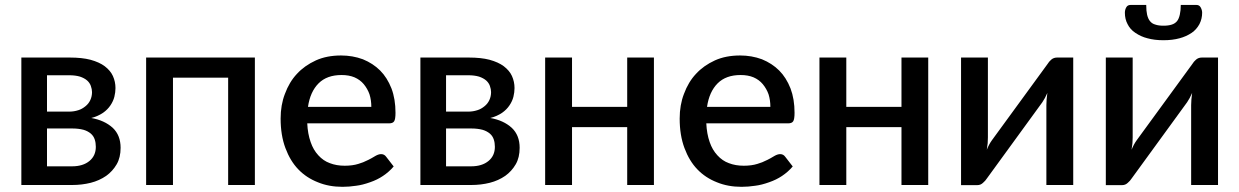

<svg xmlns="http://www.w3.org/2000/svg" viewBox="-20 -740 4957 768"><path d="M168 -74.7H268.1Q312 -74.7 337.9 -96.2Q363.3 -117.2 363.3 -152.8Q363.3 -168.9 358.9 -182.1Q354.5 -195.8 343.3 -205.6Q331.1 -215.8 314.5 -220.7Q294.4 -226.1 268.6 -226.1H168ZM256.3 -439H168V-293.5H256.3Q275.9 -293.5 293.5 -299.3Q308.1 -303.7 322.3 -315.4Q334.5 -325.2 341.3 -339.8Q348.1 -354.5 348.1 -371.6Q348.1 -382.8 343.3 -396.5Q338.9 -408.7 328.6 -418Q317.4 -427.7 299.8 -433.6Q281.2 -439 256.3 -439ZM65.4 -509.8H259.8Q307.6 -509.8 341.8 -501Q377.4 -491.2 398.9 -475.1Q421.9 -457.5 431.6 -436Q441.9 -413.1 441.9 -387.7Q441.9 -371.1 437.5 -353Q433.1 -335.4 421.9 -318.8Q410.6 -301.8 392.6 -289.1Q372.1 -274.9 344.7 -268.1Q397.9 -258.8 431.2 -228.5Q462.4 -198.7 462.4 -148.9Q462.4 -109.9 446.8 -83Q430.7 -55.2 404.8 -36.6Q377.4 -17.6 342.8 -8.8Q307.6 0 268.6 0H65.4Z M999.5 -509.8V0H892.6V-429.2H671.9V0H564.5V-509.8Z M1211.9 -312.5H1465.3Q1465.3 -339.4 1458 -362.8Q1450.2 -384.8 1435.1 -403.3Q1420.4 -420.9 1397.9 -430.7Q1376 -439.9 1346.2 -439.9Q1287.6 -439.9 1254.4 -406.7Q1220.7 -373 1211.9 -312.5ZM1536.6 -246.6H1209Q1210.9 -204.6 1222.7 -171.4Q1233.4 -140.1 1253.4 -118.7Q1273.4 -96.7 1299.3 -87.4Q1325.7 -77.1 1358.9 -77.1Q1390.1 -77.1 1413.6 -84.5Q1431.6 -89.4 1453.6 -100.6Q1464.8 -106 1482.4 -116.7Q1494.6 -123.5 1504.4 -123.5Q1517.1 -123.5 1524.4 -113.3L1554.7 -74.2Q1536.6 -52.7 1511.7 -36.1Q1489.3 -21 1460.9 -11.2Q1429.7 0 1405.3 2.9Q1377 7.3 1350.1 7.3Q1295.9 7.3 1252 -10.7Q1205.6 -28.8 1173.3 -62.5Q1141.1 -95.7 1121.6 -147.9Q1102.5 -199.2 1102.5 -265.6Q1102.5 -320.3 1119.6 -364.3Q1137.2 -412.1 1167.5 -444.3Q1197.8 -477.5 1243.7 -498.5Q1287.1 -518.1 1344.2 -518.1Q1390.6 -518.1 1431.6 -502.9Q1472.2 -486.3 1500.5 -458Q1528.8 -429.7 1545.9 -386.2Q1562 -343.8 1562 -288.6Q1562 -263.2 1556.6 -254.9Q1551.3 -246.6 1536.6 -246.6Z M1764.2 -74.7H1864.3Q1908.2 -74.7 1934.1 -96.2Q1959.5 -117.2 1959.5 -152.8Q1959.5 -168.9 1955.1 -182.1Q1950.7 -195.8 1939.5 -205.6Q1927.2 -215.8 1910.6 -220.7Q1890.6 -226.1 1864.7 -226.1H1764.2ZM1852.5 -439H1764.2V-293.5H1852.5Q1872.1 -293.5 1889.6 -299.3Q1904.3 -303.7 1918.5 -315.4Q1930.7 -325.2 1937.5 -339.8Q1944.3 -354.5 1944.3 -371.6Q1944.3 -382.8 1939.5 -396.5Q1935.1 -408.7 1924.8 -418Q1913.6 -427.7 1896 -433.6Q1877.4 -439 1852.5 -439ZM1661.6 -509.8H1856Q1903.8 -509.8 1938 -501Q1973.6 -491.2 1995.1 -475.1Q2018.1 -457.5 2027.8 -436Q2038.1 -413.1 2038.1 -387.7Q2038.1 -371.1 2033.7 -353Q2029.3 -335.4 2018.1 -318.8Q2006.8 -301.8 1988.8 -289.1Q1968.3 -274.9 1940.9 -268.1Q1994.1 -258.8 2027.3 -228.5Q2058.6 -198.7 2058.6 -148.9Q2058.6 -109.9 2043 -83Q2026.9 -55.2 2001 -36.6Q1973.6 -17.6 1939 -8.8Q1903.8 0 1864.7 0H1661.6Z M2488.8 -509.8H2595.7V0H2488.8V-231.4H2268.1V0H2160.6V-509.8H2268.1V-312.5H2488.8Z M2808.1 -312.5H3061.5Q3061.5 -339.4 3054.2 -362.8Q3046.4 -384.8 3031.2 -403.3Q3016.6 -420.9 2994.1 -430.7Q2972.2 -439.9 2942.4 -439.9Q2883.8 -439.9 2850.6 -406.7Q2816.9 -373 2808.1 -312.5ZM3132.8 -246.6H2805.2Q2807.1 -204.6 2818.8 -171.4Q2829.6 -140.1 2849.6 -118.7Q2869.6 -96.7 2895.5 -87.4Q2921.9 -77.1 2955.1 -77.1Q2986.3 -77.1 3009.8 -84.5Q3027.8 -89.4 3049.8 -100.6Q3061 -106 3078.6 -116.7Q3090.8 -123.5 3100.6 -123.5Q3113.3 -123.5 3120.6 -113.3L3150.9 -74.2Q3132.8 -52.7 3107.9 -36.1Q3085.4 -21 3057.1 -11.2Q3025.9 0 3001.5 2.9Q2973.1 7.3 2946.3 7.3Q2892.1 7.3 2848.1 -10.7Q2801.8 -28.8 2769.5 -62.5Q2737.3 -95.7 2717.8 -147.9Q2698.7 -199.2 2698.7 -265.6Q2698.7 -320.3 2715.8 -364.3Q2733.4 -412.1 2763.7 -444.3Q2793.9 -477.5 2839.8 -498.5Q2883.3 -518.1 2940.4 -518.1Q2986.8 -518.1 3027.8 -502.9Q3068.4 -486.3 3096.7 -458Q3125 -429.7 3142.1 -386.2Q3158.2 -343.8 3158.2 -288.6Q3158.2 -263.2 3152.8 -254.9Q3147.5 -246.6 3132.8 -246.6Z M3585.9 -509.8H3692.9V0H3585.9V-231.4H3365.2V0H3257.8V-509.8H3365.2V-312.5H3585.9Z M4208 -509.8H4272.9V0H4165.5V-319.3Q4165.5 -325.7 4166.5 -342.3Q4167.5 -356 4169.4 -368.2Q4166 -360.8 4159.7 -348.1Q4153.8 -337.4 4149.4 -331.1L3927.7 -26.4Q3921.9 -17.1 3911.6 -8.3Q3902.3 0.5 3889.2 0.5H3824.2V-509.8H3931.6V-190.4Q3931.6 -183.6 3930.7 -167Q3928.2 -147.5 3927.2 -141.1Q3935.5 -162.1 3947.8 -179.2L4169.4 -482.9Q4176.3 -494.1 4185.1 -501.5Q4194.8 -509.8 4208 -509.8Z M4787.1 -509.8H4852.1V0H4744.6V-319.3Q4744.6 -325.7 4745.6 -342.3Q4746.6 -356 4748.5 -368.2Q4745.1 -360.8 4738.8 -348.1Q4732.9 -337.4 4728.5 -331.1L4506.8 -26.4Q4501 -17.1 4490.7 -8.3Q4481.4 0.5 4468.3 0.5H4403.3V-509.8H4510.7V-190.4Q4510.7 -183.6 4509.8 -167Q4507.3 -147.5 4506.3 -141.1Q4514.6 -162.1 4526.9 -179.2L4748.5 -482.9Q4755.4 -494.1 4764.2 -501.5Q4773.9 -509.8 4787.1 -509.8ZM4633.8 -637.2Q4653.8 -637.2 4667 -641.6Q4679.7 -645.5 4688 -655.3Q4695.3 -664.1 4699.2 -681.2Q4703.1 -698.2 4703.1 -720.2H4766.1Q4777.3 -720.2 4782.7 -710.4Q4788.6 -699.7 4788.6 -689Q4788.6 -665 4777.8 -643.6Q4766.1 -622.1 4747.1 -608.9Q4724.6 -593.8 4698.2 -586.9Q4669.9 -579.1 4633.8 -579.1Q4597.7 -579.1 4569.8 -586.9Q4543.9 -593.3 4521 -608.9Q4500.5 -622.6 4490.2 -643.6Q4479.5 -663.6 4479.5 -689Q4479.5 -700.7 4484.9 -710.4Q4490.2 -720.2 4502 -720.2H4564.9Q4564.9 -696.3 4568.4 -681.2Q4572.3 -664.6 4580.1 -655.3Q4588.4 -645 4601.6 -641.6Q4614.3 -637.2 4633.8 -637.2Z"/></svg>

Font: Lato-SemiBold
Style: Regular
Weight: 500
Designer: Lukasz Dziedzic with Adam Twardoch and Botio Nikoltchev
Foundry: tyPoland Lukasz Dziedzic
Version: ""